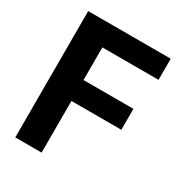

<svg xmlns="http://www.w3.org/2000/svg" viewBox="-172 -838 886 953"><g transform="rotate(30 271.0 -362.0)"><path d="M56 -724H529V-603H207V-416H493V-296H207V0H56Z"/></g></svg>

Font: Freesentation 8 ExtraBold
Style: Regular
Weight: 800
Designer: glyphs from Roboto by Christian Robertson / Hangul glyphs from Noto Sans CJK(Source Han Sans) by Jang Soo-young and Kang
Foundry: PT&
Version: Version 2.001